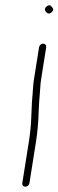

<svg xmlns="http://www.w3.org/2000/svg" viewBox="-20 -669 221 726"><path d="M75.6 37C79.3 37 82.7 35.7 85.8 33C88.9 30.3 90.7 27.3 91.2 24L116.1 -133C121.8 -169.3 125.3 -208.9 126.4 -252C126.8 -264.7 127.3 -275.5 128.1 -284.5L130.3 -311.5C131.1 -320.5 131.8 -330 132.4 -340C132.9 -350 133.9 -359.3 135.3 -368L154.6 -490C155.2 -494 154.4 -497.3 152.2 -500C149.9 -502.7 147 -504 143.3 -504C139.7 -504 136.3 -502.7 133.2 -500C130.1 -497.3 128.2 -494 127.6 -490L108.2 -367.5C106.8 -358.5 105.7 -348.8 105.1 -338.5C104.5 -328.2 103.8 -318.5 103 -309.5L100.7 -282.5C100 -273.5 99.2 -254.7 98.3 -226.1C97.4 -197.5 94.4 -166.5 89.1 -133L64.2 24C63.7 27.3 64.5 30.3 66.8 33C69 35.7 72 37 75.6 37ZM156.1 -644.5C148.4 -638.2 147.7 -631.3 154 -623.8C160.4 -616.3 167.3 -615.8 174.8 -622.3C182.3 -628.8 183.2 -635 177.5 -641L175 -644C170.1 -650.7 163.7 -650.8 156.1 -644.5Z"/></svg>

Font: Proton
Style: BdIt
Weight: 500
Version: Version 1.017